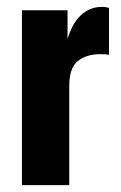

<svg xmlns="http://www.w3.org/2000/svg" viewBox="-20 -540 352 560"><path d="M44 0V-510H177V-384H182V0ZM182 -290 166 -381Q180 -456 208.5 -488Q237 -520 278 -520Q289 -520 298 -517V-380Q295 -381 289 -381.5Q283 -382 273 -382Q232 -382 207 -362Q182 -342 182 -290Z"/></svg>

Font: Instrument Sans Condensed
Style: Bold
Weight: 700
Width: 3
Designer: Rodrigo Fuenzalida
Foundry: fragTYPE
Version: Version 1.000;gftools[0.9.28]